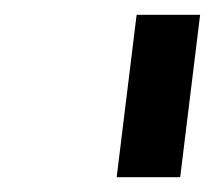

<svg xmlns="http://www.w3.org/2000/svg" viewBox="-20 -669 296 260"><path d="M224 -429 251 -649H165L138 -429Z"/></svg>

Font: Gamestation Text
Style: Italic
Weight: 400
Designer: Jonas Hecksher
Foundry: Jonas Hecksher, Playtypeª, e-types AS
Version: Version 1.003